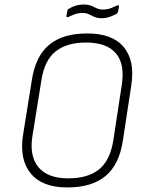

<svg xmlns="http://www.w3.org/2000/svg" viewBox="-20 -813 633 844"><path d="M276 11Q166 11 115.5 -50Q65 -111 81 -218L120 -461Q136 -566 196 -616Q256 -666 363 -666Q475 -666 524.5 -605.5Q574 -545 557 -437L520 -194Q504 -89 443.5 -39Q383 11 276 11ZM280 -29Q367 -29 415.5 -68.5Q464 -108 478 -195L515 -438Q530 -530 490 -578Q450 -626 358 -626Q273 -626 224 -586.5Q175 -547 162 -460L123 -218Q108 -127 149 -78Q190 -29 280 -29ZM427 -733Q408 -733 394.5 -739Q381 -745 370 -750.5Q359 -756 344 -756Q323 -756 307.5 -750Q292 -744 279 -738Q276 -737 273.5 -738.5Q271 -740 272 -744L276 -765Q277 -768 277.5 -770Q278 -772 282 -774Q294 -782 311 -787.5Q328 -793 348 -793Q369 -793 381.5 -787.5Q394 -782 405.5 -776.5Q417 -771 432 -771Q451 -771 467 -777Q483 -783 495 -789Q499 -791 501.5 -789Q504 -787 503 -783L499 -762Q498 -759 497 -757Q496 -755 493 -752Q481 -746 464 -739.5Q447 -733 427 -733Z"/></svg>

Font: Sofia Sans Semi Condensed ExtraLight
Style: Italic
Weight: 250
Italic angle: -9°
Version: Version 4.100